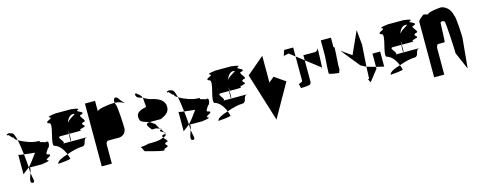

<svg xmlns="http://www.w3.org/2000/svg" viewBox="-29 -1220 3831 1541"><g transform="rotate(-15 1886.0 -449.0)"><path d="M11 -624C23 -636 38 -594 56 -594C56 -584 66 -575 82 -566C73 -604 63 -631 50 -631C17 -648 -1 -627 11 -624ZM56 -290C56 -290 78 -307 111 -332C109 -361 106 -401 101 -443C76 -446 59 -448 56 -452ZM82 -566C90 -531 96 -486 101 -443C136 -438 168 -435 190 -433C166 -400 139 -361 111 -332C112 -316 112 -303 112 -296C112 -292 113 -289 113 -285C121 -309 126 -329 112 -329H232C197 -329 299 -335 276 -347C236 -359 330 -374 294 -392C259 -392 287 -420 298 -438C309 -445 316 -458 316 -484C316 -495 306 -497 290 -492C288 -494 284 -496 276 -498C212 -510 285 -516 232 -516C194 -516 132 -536 82 -566ZM112 -204C136 -204 118 -241 113 -285C100 -249 81 -204 112 -204Z M347 -298C361 -299 461 -306 451 -316C447 -329 444 -341 439 -353C390 -339 350 -321 347 -298ZM359 -445C395 -432 421 -398 439 -353C488 -372 540 -382 566 -382C612 -382 583 -445 629 -445H494C493 -437 492 -433 491 -445H422C467 -445 376 -508 422 -508H492C493 -519 494 -530 496 -541V-508H566C629 -508 553 -514 610 -526C668 -538 583 -552 629 -570C675 -570 583 -632 629 -632C675 -650 577 -664 610 -676C644 -689 538 -695 566 -695H422C450 -695 344 -689 377 -676C411 -664 314 -650 359 -632C405 -632 314 -445 359 -445ZM490 -474C490 -460 490 -451 491 -445H494C495 -453 496 -464 496 -464V-508H492C491 -496 490 -485 490 -474ZM508 -597C518 -630 539 -654 564 -654C606 -654 536 -635 508 -597Z M679 -188H763V-344C763 -360 771 -375 781 -375H871C906 -375 934 -403 934 -438C934 -454 928 -627 915 -640C913 -645 912 -650 911 -654H893C865 -654 763 -640 763 -622V-710H679ZM911 -654C939 -653 964 -647 985 -632C991 -638 976 -638 976 -646C957 -660 949 -694 925 -694C918 -694 907 -678 911 -654Z M1025 -251C1037 -239 1035 -214 1053 -214C1053 -214 1170 -182 1186 -182C1224 -182 1177 -188 1218 -200C1264 -212 1184 -227 1236 -244C1256 -244 1227 -266 1215 -284C1179 -264 1103 -267 1088 -267C1027 -250 1013 -263 1025 -251ZM1068 -470C1068 -454 1107 -442 1144 -432H1236C1270 -449 1320 -467 1308 -532C1296 -586 1234 -600 1184 -612C1181 -616 1156 -622 1140 -636C1142 -626 1142 -617 1142 -610L1146 -566C1146 -549 1139 -559 1105 -546C1083 -534 1051 -523 1068 -470ZM1092 -658C1092 -649 1112 -642 1140 -636C1133 -652 1120 -668 1105 -675C1099 -687 1075 -689 1092 -658ZM1143 -370H1186C1177 -370 1188 -366 1209 -360C1192 -381 1186 -401 1183 -404C1177 -410 1158 -419 1144 -432H1143C1078 -432 1151 -370 1143 -370ZM1209 -360C1211 -357 1214 -354 1216 -351H1218C1224 -354 1219 -357 1209 -360ZM1215 -284C1231 -288 1240 -294 1240 -301C1240 -303 1240 -306 1239 -309C1238 -308 1237 -308 1236 -307C1207 -307 1207 -296 1215 -284ZM1216 -351C1187 -343 1215 -333 1233 -323C1229 -331 1223 -342 1216 -351ZM1233 -323C1236 -318 1238 -313 1239 -309C1247 -314 1242 -318 1233 -323Z M1342 -624C1354 -636 1369 -594 1387 -594C1387 -584 1397 -575 1413 -566C1404 -604 1394 -631 1381 -631C1348 -648 1330 -627 1342 -624ZM1387 -290C1387 -290 1409 -307 1442 -332C1440 -361 1437 -401 1432 -443C1407 -446 1390 -448 1387 -452ZM1413 -566C1421 -531 1427 -486 1432 -443C1467 -438 1499 -435 1521 -433C1497 -400 1470 -361 1442 -332C1443 -316 1443 -303 1443 -296C1443 -292 1444 -289 1444 -285C1452 -309 1457 -329 1443 -329H1563C1528 -329 1630 -335 1607 -347C1567 -359 1661 -374 1625 -392C1590 -392 1618 -420 1629 -438C1640 -445 1647 -458 1647 -484C1647 -495 1637 -497 1621 -492C1619 -494 1615 -496 1607 -498C1543 -510 1616 -516 1563 -516C1525 -516 1463 -536 1413 -566ZM1443 -204C1467 -204 1449 -241 1444 -285C1431 -249 1412 -204 1443 -204Z M1678 -298C1692 -299 1792 -306 1782 -316C1778 -329 1775 -341 1770 -353C1721 -339 1681 -321 1678 -298ZM1690 -445C1726 -432 1752 -398 1770 -353C1819 -372 1871 -382 1897 -382C1943 -382 1914 -445 1960 -445H1825C1824 -437 1823 -433 1822 -445H1753C1798 -445 1707 -508 1753 -508H1823C1824 -519 1825 -530 1827 -541V-508H1897C1960 -508 1884 -514 1941 -526C1999 -538 1914 -552 1960 -570C2006 -570 1914 -632 1960 -632C2006 -650 1908 -664 1941 -676C1975 -689 1869 -695 1897 -695H1753C1781 -695 1675 -689 1708 -676C1742 -664 1645 -650 1690 -632C1736 -632 1645 -445 1690 -445ZM1821 -474C1821 -460 1821 -451 1822 -445H1825C1826 -453 1827 -464 1827 -464V-508H1823C1822 -496 1821 -485 1821 -474ZM1839 -597C1849 -630 1870 -654 1895 -654C1937 -654 1867 -635 1839 -597Z M2007 -588 2131 -188 2287 -464 2197 -526 2153 -490V-712Z M2316 -662C2317 -661 2319 -663 2320 -666C2317 -665 2315 -663 2316 -662ZM2320 -666C2328 -669 2347 -671 2362 -675L2410 -638V-712H2338C2331 -712 2325 -678 2320 -666ZM2378 -412C2384 -406 2382 -381 2390 -381C2399 -381 2457 -384 2464 -390C2470 -396 2473 -404 2473 -412V-589L2410 -638V-434C2410 -425 2372 -418 2378 -412ZM2473 -589 2588 -500C2596 -500 2582 -497 2589 -490C2595 -484 2598 -647 2598 -661C2597 -644 2583 -631 2567 -631H2473ZM2598 -661V-662Z M2631 -438C2631 -428 2702 -420 2713 -420C2715 -420 2717 -427 2719 -438H2723V-484C2728 -542 2731 -620 2731 -626C2731 -628 2728 -630 2723 -632V-710H2639V-583C2634 -525 2631 -444 2631 -438Z M2768 -590 2894 -434 2938 -411 2950 -590 2938 -715 2854 -529ZM2924 -312 2938 -281 3012 -375V-390L2938 -411L2934 -312ZM3012 -390 3076 -375V-500H3012Z M3109 -298C3123 -299 3223 -306 3213 -316C3209 -329 3206 -341 3201 -353C3152 -339 3112 -321 3109 -298ZM3121 -445C3157 -432 3183 -398 3201 -353C3250 -372 3302 -382 3328 -382C3374 -382 3345 -445 3391 -445H3256C3255 -437 3254 -433 3253 -445H3184C3229 -445 3138 -508 3184 -508H3254C3255 -519 3256 -530 3258 -541V-508H3328C3391 -508 3315 -514 3372 -526C3430 -538 3345 -552 3391 -570C3437 -570 3345 -632 3391 -632C3437 -650 3339 -664 3372 -676C3406 -689 3300 -695 3328 -695H3184C3212 -695 3106 -689 3139 -676C3173 -664 3076 -650 3121 -632C3167 -632 3076 -445 3121 -445ZM3252 -474C3252 -460 3252 -451 3253 -445H3256C3257 -453 3258 -464 3258 -464V-508H3254C3253 -496 3252 -485 3252 -474ZM3270 -597C3280 -630 3301 -654 3326 -654C3368 -654 3298 -635 3270 -597Z M3441 -188H3525V-406C3525 -421 3533 -438 3540 -438H3596C3599 -438 3603 -607 3605 -600C3612 -608 3623 -608 3637 -600C3646 -600 3657 -372 3657 -330L3719 -187L3743 -437C3743 -454 3737 -612 3725 -624C3713 -692 3660 -716 3637 -716C3623 -716 3528 -707 3525 -689C3508 -689 3493 -704 3481 -692C3469 -680 3441 -665 3441 -648Z"/></g></svg>

Font: bitstorm
Style: maxcn
Weight: 400
Version: Version 0.2